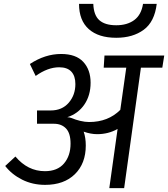

<svg xmlns="http://www.w3.org/2000/svg" viewBox="-20 -976 872 996"><path d="M822 -625H711L624 0H547L590 -307Q542 -280 484 -280Q451 -280 414 -293Q425 -262 425 -221Q425 -128 368.5 -72.5Q312 -17 214 -17Q149 -17 95 -44Q41 -71 7 -115L60 -164Q124 -88 213 -88Q278 -88 312 -128Q346 -168 346 -231Q346 -285 322.5 -309.5Q299 -334 260 -334H172V-403H243Q302 -403 336.5 -443Q371 -483 371 -540Q371 -582 350 -604.5Q329 -627 287 -627Q228 -627 165 -582L135 -644Q214 -696 297 -696Q374 -696 412 -655Q450 -614 450 -547Q450 -481 417.5 -433.5Q385 -386 329 -368Q340 -368 353 -363Q371 -355 396 -349Q421 -343 442 -343Q541 -343 604 -406L635 -625H518L522 -688H832ZM390 -956H464Q466 -897 495.5 -871Q525 -845 583 -845Q640 -845 676.5 -872Q713 -899 722 -956H793Q782 -863 725.5 -821.5Q669 -780 583 -780Q491 -780 440.5 -825Q390 -870 390 -956Z"/></svg>

Font: FiraGO Book
Style: Italic
Weight: 350
Italic angle: -8°
Designer: bBox Type GmbH
Foundry: bBox Type GmbH
Version: Version 1.001